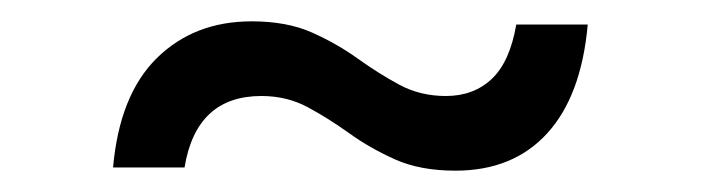

<svg xmlns="http://www.w3.org/2000/svg" viewBox="-20 -380 658 180"><path d="M407 -220Q461 -220 493 -255Q525 -290 531 -357H464Q458 -322 441 -306Q424 -290 398 -290Q374 -290 354.5 -300.5Q335 -311 315.5 -325Q296 -339 272.5 -349.5Q249 -360 216 -360Q162 -360 127 -325.5Q92 -291 86 -223H153Q164 -290 225 -290Q249 -290 268.5 -279.5Q288 -269 307.5 -255Q327 -241 350.5 -230.5Q374 -220 407 -220Z"/></svg>

Font: Plus Jakarta Sans
Style: Regular
Weight: 400
Designer: Gumpita Rahayu
Foundry: Tokotype
Version: Version 2.004; ttfautohint (v1.8.3)